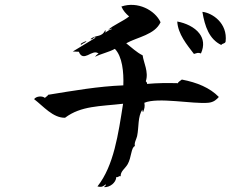

<svg xmlns="http://www.w3.org/2000/svg" viewBox="-20 -739 1040 794"><path d="M913 -567C922 -644 857 -686 817 -690C827 -630 845 -577 895 -553C900 -561 910 -557 913 -567ZM811 -518C826 -551 821 -579 805 -600C785 -627 747 -644 713 -650C716 -598 753 -554 782 -516C794 -519 798 -523 811 -518ZM337 -569C329 -567 305 -556 317 -554C321 -560 338 -564 337 -569ZM885 -338C848 -376 795 -398 732 -410C725 -404 716 -400 716 -395C670 -396 634 -396 588 -392C589 -398 585 -400 583 -403C596 -441 573 -482 570 -510C544 -523 524 -543 502 -560C527 -574 556 -582 582 -594C608 -606 631 -620 644 -647C621 -697 549 -735 482 -712C489 -695 501 -682 514 -671C489 -651 446 -634 427 -615C427 -615 442 -623 443 -619C432 -616 424 -610 415 -604C415 -604 419 -612 415 -614C400 -582 376 -597 354 -577C365 -573 370 -591 375 -583C344 -564 312 -545 281 -526L306 -525C315 -502 329 -505 343 -511C358 -518 375 -529 388 -517C381 -516 373 -504 373 -504C398 -517 430 -523 455 -537C486 -505 492 -441 490 -386C386 -382 284 -364 179 -347C177 -341 169 -339 166 -334C154 -344 129 -341 121 -329C159 -300 199 -251 249 -252C315 -302 394 -299 489 -310C469 -184 451 -54 383 32C394 34 402 37 417 23C419 32 411 29 411 35C435 36 460 16 461 -7C470 -4 470 -13 479 -10C478 -31 497 -41 508 -60C524 -88 522 -130 538 -135C534 -148 544 -163 547 -176C555 -214 549 -257 569 -286C569 -286 568 -277 572 -276C577 -290 580 -297 577 -314C634 -338 778 -308 841 -314C865 -316 877 -329 885 -338Z"/></svg>

Font: Yuji Syuku Std R
Style: Regular
Weight: 400
Designer: Kataoka Yuji
Foundry: Kinuta Font Factory
Version: Version 3.000;hotconv 1.0.111;makeotfexe 2.5.65597